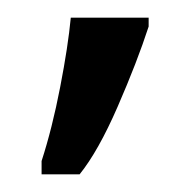

<svg xmlns="http://www.w3.org/2000/svg" viewBox="-20 -734 208 217"><path d="M27 -552Q39 -589 48 -635.5Q57 -682 60 -714H148V-704Q135 -664 113 -613.5Q91 -563 70 -537H27Z"/></svg>

Font: Noto Serif Cond
Style: Regular
Weight: 400
Width: 3
Designer: Monotype Design Team
Foundry: Monotype Imaging Inc.
Version: Version 1.001